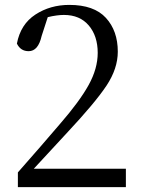

<svg xmlns="http://www.w3.org/2000/svg" viewBox="-20 -764 579 784"><path d="M118 -75H494V0H53V-60Q150 -170 225 -258Q305 -350 342 -417Q379 -484 379 -548Q379 -617 342.5 -660Q306 -703 241 -703Q213 -703 175 -694L150 -617Q136 -555 97 -555Q64 -555 49 -586Q64 -665 124.5 -704.5Q185 -744 263 -744Q364 -744 412.5 -691Q461 -638 461 -553Q461 -484 415 -414.5Q369 -345 253 -221Q206 -170 118 -75Z"/></svg>

Font: Han-Nom Khai
Style: Regular
Weight: 400
Version: Version 1.200;June 22, 2023;FontCreator 14.0.0.2814 64-bit